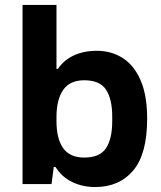

<svg xmlns="http://www.w3.org/2000/svg" viewBox="-20 -743 651 775"><path d="M364 12Q314 12 272 -8Q230 -28 204 -69H197L188 0H71V-723H208V-465H214Q237 -500 277.5 -519Q318 -538 371 -538Q429 -538 475 -509Q521 -480 547.5 -419Q574 -358 574 -264Q574 -121 517.5 -54.5Q461 12 364 12ZM320 -107Q383 -107 408 -145Q433 -183 433 -254V-272Q433 -343 408 -381Q383 -419 320 -419Q262 -419 235 -380Q208 -341 208 -270V-254Q208 -183 235 -145Q262 -107 320 -107Z"/></svg>

Font: Archivo VF Beta
Style: Regular
Weight: 400
Designer: Hector Gatti
Foundry: Omnibus-Type
Version: Version 1.002